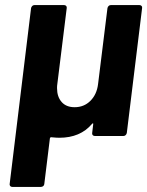

<svg xmlns="http://www.w3.org/2000/svg" viewBox="-20 -534 578 754"><path d="M415 -514H528Q533 -514 536 -510.5Q539 -507 538 -502L478 -12Q477 -7 473.5 -3.5Q470 0 465 0H352Q347 0 344 -3.5Q341 -7 342 -12L346 -46Q347 -49 345 -49.5Q343 -50 341 -47Q295 7 213 7Q202 7 182 5Q178 4 176 9L154 188Q154 193 150 196.5Q146 200 141 200H28Q23 200 20 196.5Q17 193 18 188L102 -502Q103 -507 106.5 -510.5Q110 -514 115 -514H232Q237 -514 240 -510.5Q243 -507 242 -502L205 -203Q204 -198 204 -188Q204 -154 222 -133.5Q240 -113 273 -113Q310 -113 335 -138Q360 -163 365 -203L402 -502Q403 -507 406.5 -510.5Q410 -514 415 -514Z"/></svg>

Font: Barlow
Style: Bold Italic
Weight: 700
Italic angle: -7°
Designer: Jeremy Tribby
Foundry: Tribby Type
Version: Version 1.422